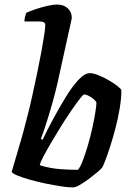

<svg xmlns="http://www.w3.org/2000/svg" viewBox="-20 -820 573 840"><path d="M300 0Q278 0 245.5 -5Q213 -10 177.5 -17.5Q142 -25 110 -34Q78 -43 56.5 -52Q35 -61 31 -68Q35 -82 46 -119Q57 -156 71 -204Q85 -252 96 -297Q109 -345 120.5 -397.5Q132 -450 142.5 -500Q153 -550 161 -593.5Q169 -637 173.5 -667Q178 -697 178 -709Q178 -720 171 -723Q164 -726 153 -726H87Q87 -738 90 -748Q93 -758 95 -764Q110 -771 135 -779.5Q160 -788 186 -794Q212 -800 230 -800Q259 -800 276.5 -783.5Q294 -767 294 -743Q294 -739 290.5 -723.5Q287 -708 281 -681L231 -454Q220 -407 207 -361.5Q194 -316 181.5 -277.5Q169 -239 159 -213L166 -208Q187 -252 214 -302Q241 -352 269 -397.5Q297 -443 324 -471.5Q351 -500 373 -500Q388 -500 410.5 -491Q433 -482 455.5 -469Q478 -456 494 -443.5Q510 -431 511 -425Q511 -389 503.5 -344.5Q496 -300 484.5 -256.5Q473 -213 461 -176Q449 -139 439.5 -115Q430 -91 427 -87Q421 -79 404 -65Q387 -51 367 -36Q347 -21 328.5 -10.5Q310 0 300 0ZM321 -77Q331 -88 342.5 -118Q354 -148 365 -186Q376 -224 384.5 -262.5Q393 -301 397.5 -331Q402 -361 402 -372Q397 -381 386.5 -389Q376 -397 365.5 -402Q355 -407 348 -407Q344 -407 329 -387.5Q314 -368 292.5 -337Q271 -306 248 -269Q225 -232 204.5 -197Q184 -162 170 -135.5Q156 -109 154 -97Q201 -83 244 -80Q287 -77 321 -77Z"/></svg>

Font: Texturina Medium 12pt SemiBold
Style: Italic
Weight: 600
Italic angle: -11°
Version: Version 1.002